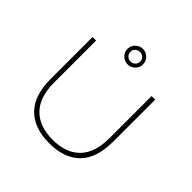

<svg xmlns="http://www.w3.org/2000/svg" viewBox="-220 -1081 1290 1290"><g transform="rotate(45 425.0 -436.0)"><path d="M425.5 -736Q394.5 -736 372.5 -757.5Q350.5 -779 350.5 -810Q350.5 -840 372.5 -861.5Q394.5 -883 425.5 -883Q455 -883 476.8 -861.5Q498.5 -840 498.5 -810Q498.5 -779 476.8 -757.5Q455 -736 425.5 -736ZM425.5 -764Q445 -764 458.2 -777Q471.5 -790 471.5 -811Q471.5 -829.5 458 -841.8Q444.5 -854 425.5 -854Q406 -854 392.2 -841.8Q378.5 -829.5 378.5 -811Q378.5 -790 392 -777Q405.5 -764 425.5 -764ZM426.5 11Q284.5 11 206.5 -66.5Q128.5 -144 128.5 -302V-700H162V-300.5Q162 -162.5 231 -92.2Q300 -22 426.5 -22Q553.5 -22 621.5 -92Q689.5 -162 689.5 -300V-700H723.5V-302Q723.5 -143.5 646.5 -66.2Q569.5 11 426.5 11Z"/></g></svg>

Font: League Mono Wide Thin
Style: Regular
Weight: 100
Width: 8
Designer: Tyler Finck
Foundry: The League of Moveable Type / Tyler Finck
Version: Version 2.210